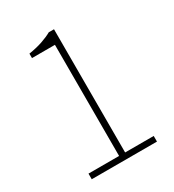

<svg xmlns="http://www.w3.org/2000/svg" viewBox="-158 -733 750 826"><g transform="rotate(-30 217.0 -320.0)"><path d="M55 0V-28H207V-580H93V-602Q131 -608 160.5 -618Q190 -628 211 -640H237V-28H379V0Z"/></g></svg>

Font: Assistant ExtraLight ExtraLight
Style: Regular
Weight: 250
Version: Version 3.000